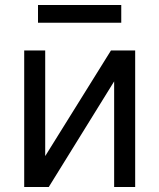

<svg xmlns="http://www.w3.org/2000/svg" viewBox="-20 -747 636 767"><path d="M160.6 -123.5 423.3 -545.4H520V0H436V-421.9L174.8 0H76.7V-545.4H160.6ZM464.4 -727.1V-656.2H131.8V-727.1Z"/></svg>

Font: Sahel VF Regular
Style: Regular
Weight: 400
Foundry: Saber Rastikerdar (saber.rastikerdar@gmail.com)
Version: Version 3.4.0